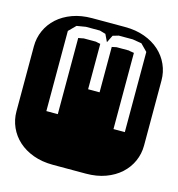

<svg xmlns="http://www.w3.org/2000/svg" viewBox="-103 -757 784 846"><g transform="rotate(15 289.0 -334.5)"><path d="M364.3 -668.9Q413.6 -668.9 453.6 -654.3Q493.7 -639.6 521.7 -614.3Q549.8 -588.9 564.9 -554.9Q580.1 -521 580.1 -482.9V-186Q580.1 -147.9 564.9 -114Q549.8 -80.1 521.7 -54.7Q493.7 -29.3 453.6 -14.6Q413.6 0 364.3 0H213.9Q164.6 0 124.5 -14.6Q84.5 -29.3 56.4 -54.7Q28.3 -80.1 13.2 -114Q-2 -147.9 -2 -186V-482.9Q-2 -521 13.2 -554.9Q28.3 -588.9 56.4 -614.3Q84.5 -639.6 124.5 -654.3Q164.6 -668.9 213.9 -668.9ZM288.1 -617.2 261.2 -625H197.3L156.2 -618.2L125 -586.9V-221.2H177.2V-568.8Q184.1 -570.3 189.5 -570.8Q194.8 -571.3 201.2 -573.2H256.8Q262.2 -571.3 267.3 -570.8Q272.5 -570.3 277.8 -568.8V-361.8H330.1V-568.8L351.1 -573.2H407.2Q413.1 -571.3 418.9 -570.8Q424.8 -570.3 431.2 -568.8V-221.2H482.9V-586.9L452.1 -618.2L411.1 -625H347.2L320.8 -617.2L304.2 -583.5Z"/></g></svg>

Font: Monofett
Style: Regular
Weight: 400
Designer: vernon adams
Foundry: vernon adams
Version: Version 1.000